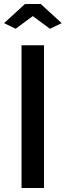

<svg xmlns="http://www.w3.org/2000/svg" viewBox="-27 -935 327 955"><path d="M-6.8 -819.8 97.2 -915H175.8L279.8 -819.8L221.2 -792L136.2 -855L50.8 -792ZM80.1 0V-710H191.9V0Z"/></svg>

Font: Rawline SemiBold
Style: Regular
Weight: 600
Designer: Matt McInerney, Pablo Impallari, Rodrigo Fuenzalida
Foundry: Matt McInerney, Pablo Impallari, Rodrigo Fuenzalida
Version: Version 4.020;PS 004.020;hotconv 1.0.88;makeotf.lib2.5.64775